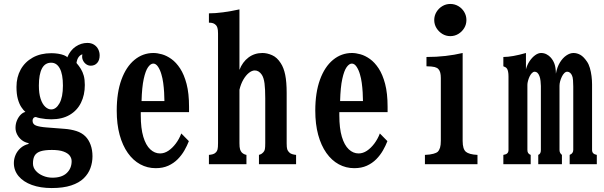

<svg xmlns="http://www.w3.org/2000/svg" viewBox="-20 -827 3040 967"><path d="M419.9 -610.8Q439.9 -610.8 453.9 -601.8Q467.8 -592.8 474.9 -578.4Q481.9 -564 481.9 -547.9Q481.9 -523.9 469.5 -510Q457 -496.1 437 -496.1Q423.8 -496.1 412.8 -504.4Q401.9 -512.7 396.7 -525.6Q391.6 -538.6 395 -553.2Q385.3 -551.3 376.7 -540.5Q368.2 -529.8 365.2 -509.8Q377.9 -495.1 387.2 -480Q396.5 -464.8 401.9 -445.6Q407.2 -426.3 407.2 -398.9Q407.2 -348.6 387.9 -309.6Q368.7 -270.5 330.8 -248.3Q293 -226.1 237.8 -226.1Q226.1 -226.1 210.9 -227.5Q195.8 -229 182.1 -231.7Q168.5 -234.4 160.2 -237.8Q151.9 -237.3 147.9 -231.7Q144 -226.1 144 -219.2Q144 -201.7 160.9 -194.8Q177.7 -188 214.8 -185.1L304.2 -178.2Q337.4 -175.8 364.7 -167Q392.1 -158.2 410.2 -140.1Q426.8 -123.5 436.3 -97.7Q445.8 -71.8 445.8 -40Q445.8 -9.3 435.5 19.3Q425.3 47.9 401.9 70.8Q378.4 93.8 338.6 106.9Q298.8 120.1 240.2 120.1Q183.6 120.1 140.6 104.5Q97.7 88.9 73.7 60.3Q49.8 31.7 49.8 -5.9Q49.8 -26.9 58.3 -46.6Q66.9 -66.4 83.5 -81.3Q100.1 -96.2 124 -102.1V-106Q104 -109.9 89.1 -121.8Q74.2 -133.8 66.2 -149.9Q58.1 -166 58.1 -183.1Q58.1 -203.1 65.4 -220.5Q72.8 -237.8 84.2 -249.3Q95.7 -260.7 107.9 -263.2Q97.7 -272 87.2 -287.8Q76.7 -303.7 69.8 -328.6Q63 -353.5 63 -389.2Q63 -438.5 84.2 -476.8Q105.5 -515.1 145 -537.1Q184.6 -559.1 238.8 -559.1Q256.3 -559.1 273.2 -556.4Q290 -553.7 302.5 -548.8Q314.9 -543.9 318.8 -538.1Q334 -574.2 361.3 -592.5Q388.7 -610.8 419.9 -610.8ZM237.8 -511.2Q206.5 -511.2 191.2 -481.9Q175.8 -452.6 175.8 -396Q175.8 -356 184.6 -329.3Q193.4 -302.7 207.8 -289.3Q222.2 -275.9 237.8 -275.9Q262.2 -275.9 279.5 -306.6Q296.9 -337.4 296.9 -396Q296.9 -453.1 281.2 -482.2Q265.6 -511.2 237.8 -511.2ZM241.2 -71.8Q205.6 -71.8 184.8 -65.2Q164.1 -58.6 155 -43.9Q146 -29.3 146 -3.9Q146 16.6 159.9 32.7Q173.8 48.8 196.3 58.3Q218.8 67.9 244.1 67.9Q291.5 67.9 316.2 44.4Q340.8 21 340.8 -15.1Q340.8 -30.3 331.3 -43Q321.8 -55.7 300 -63.7Q278.3 -71.8 241.2 -71.8Z M752.9 -560.1Q772 -560.1 795.7 -553.5Q819.3 -546.9 843.3 -529.8Q867.2 -512.7 887.2 -482.2Q907.2 -451.7 919.7 -404.3Q932.1 -356.9 932.1 -289.1V-262.2H689V-246.1Q689 -180.7 701.7 -138.2Q714.4 -95.7 736.6 -75Q758.8 -54.2 786.1 -54.2Q807.6 -54.2 827.9 -67.6Q848.1 -81.1 865.2 -103.8Q882.3 -126.5 893.1 -154.8L931.2 -116.2Q922.4 -93.3 908.7 -69.3Q895 -45.4 875 -25.1Q855 -4.9 827.6 7.6Q800.3 20 764.2 20Q722.2 20 686.3 0.5Q650.4 -19 623.8 -56.6Q597.2 -94.2 582.5 -147.9Q567.9 -201.7 567.9 -270Q567.9 -360.8 591.6 -425.8Q615.2 -490.7 657.2 -525.4Q699.2 -560.1 752.9 -560.1ZM752 -506.8Q738.8 -506.8 725.8 -488.8Q712.9 -470.7 703.9 -429.4Q694.8 -388.2 692.9 -317.9H808.1Q808.1 -337.9 806.6 -361.8Q805.2 -385.7 802 -409.4Q798.8 -433.1 793 -452.1Q787.1 -473.6 776.4 -490.2Q765.6 -506.8 752 -506.8Z M1186 -475.1Q1201.2 -514.6 1231.4 -537.4Q1261.7 -560.1 1301.8 -560.1Q1325.2 -560.1 1350.3 -549.1Q1375.5 -538.1 1394 -508.8Q1409.2 -485.8 1416.5 -450Q1423.8 -414.1 1423.8 -358.9V-105Q1423.8 -84 1426.5 -75.4Q1429.2 -66.9 1436 -60.1Q1441.9 -53.7 1451.2 -50.8Q1460.4 -47.9 1471.2 -46.9V0H1284.2V-46.9Q1290 -48.3 1294.7 -50.8Q1299.3 -53.2 1306.2 -60.1Q1312 -65.9 1314 -75.4Q1315.9 -85 1315.9 -106V-332Q1315.9 -378.4 1312.3 -406.7Q1308.6 -435.1 1298.8 -450.2Q1284.2 -472.2 1263.2 -472.2Q1249 -472.2 1233.6 -460Q1218.3 -447.8 1205.6 -426Q1192.9 -404.3 1186 -375V-106Q1186 -84.5 1189 -75.2Q1191.9 -65.9 1196.8 -60.1Q1200.7 -55.7 1207 -52Q1213.4 -48.3 1221.2 -46.9V0H1032.2V-46.9Q1043.5 -47.9 1052.5 -50.5Q1061.5 -53.2 1067.9 -60.1Q1073.2 -65.4 1075.7 -74.7Q1078.1 -84 1078.1 -106.9V-658.2Q1078.1 -677.7 1075 -687Q1071.8 -696.3 1067.9 -700.2Q1061.5 -707 1053.2 -710Q1044.9 -712.9 1032.2 -712.9V-759.8Q1064 -759.8 1104.2 -765.1Q1144.5 -770.5 1186 -779.8Z M1752.9 -560.1Q1772 -560.1 1795.7 -553.5Q1819.3 -546.9 1843.3 -529.8Q1867.2 -512.7 1887.2 -482.2Q1907.2 -451.7 1919.7 -404.3Q1932.1 -356.9 1932.1 -289.1V-262.2H1689V-246.1Q1689 -180.7 1701.7 -138.2Q1714.4 -95.7 1736.6 -75Q1758.8 -54.2 1786.1 -54.2Q1807.6 -54.2 1827.9 -67.6Q1848.1 -81.1 1865.2 -103.8Q1882.3 -126.5 1893.1 -154.8L1931.2 -116.2Q1922.4 -93.3 1908.7 -69.3Q1895 -45.4 1875 -25.1Q1855 -4.9 1827.6 7.6Q1800.3 20 1764.2 20Q1722.2 20 1686.3 0.5Q1650.4 -19 1623.8 -56.6Q1597.2 -94.2 1582.5 -147.9Q1567.9 -201.7 1567.9 -270Q1567.9 -360.8 1591.6 -425.8Q1615.2 -490.7 1657.2 -525.4Q1699.2 -560.1 1752.9 -560.1ZM1752 -506.8Q1738.8 -506.8 1725.8 -488.8Q1712.9 -470.7 1703.9 -429.4Q1694.8 -388.2 1692.9 -317.9H1808.1Q1808.1 -337.9 1806.6 -361.8Q1805.2 -385.7 1802 -409.4Q1798.8 -433.1 1793 -452.1Q1787.1 -473.6 1776.4 -490.2Q1765.6 -506.8 1752 -506.8Z M2248 -807.1Q2270 -807.1 2288.6 -796.1Q2307.1 -785.2 2318.1 -766.6Q2329.1 -748 2329.1 -726.1Q2329.1 -704.1 2318.1 -685.8Q2307.1 -667.5 2288.6 -656.2Q2270 -645 2248 -645Q2226.1 -645 2207.8 -656.2Q2189.5 -667.5 2178.2 -685.8Q2167 -704.1 2167 -726.1Q2167 -748 2178.2 -766.6Q2189.5 -785.2 2207.8 -796.1Q2226.1 -807.1 2248 -807.1ZM2310.1 -117.2Q2310.1 -75.2 2327.1 -62Q2334 -56.2 2348.6 -52Q2363.3 -47.9 2384.8 -46.9V0H2120.1V-46.9Q2147 -47.9 2163.3 -52.7Q2179.7 -57.6 2184.1 -62Q2192.4 -70.3 2196.3 -83.3Q2200.2 -96.2 2200.2 -118.2V-434.1Q2200.2 -449.2 2197.5 -460.4Q2194.8 -471.7 2188 -479Q2182.1 -485.8 2169.4 -489.3Q2156.7 -492.7 2127.9 -493.2V-540Q2178.7 -540 2223.6 -545.2Q2268.6 -550.3 2310.1 -560.1Z M2628.9 -478Q2634.8 -500.5 2647.2 -519Q2659.7 -537.6 2675 -548.8Q2690.4 -560.1 2705.1 -560.1Q2720.2 -560.1 2732.7 -553.5Q2745.1 -546.9 2752.9 -538.1Q2765.6 -524.4 2772.5 -505.6Q2779.3 -486.8 2779.8 -456.1Q2785.6 -488.8 2799.8 -512Q2814 -535.2 2832.3 -547.6Q2850.6 -560.1 2868.2 -560.1Q2886.2 -560.1 2902.8 -550.8Q2919.4 -541.5 2936 -517.1Q2945.3 -503.9 2950.9 -484.6Q2956.5 -465.3 2959.2 -443.8Q2961.9 -422.4 2961.9 -401.9V-71.8Q2961.9 -61 2967.8 -55.2Q2971.2 -51.8 2975.6 -50Q2980 -48.3 2985.8 -46.9V0H2849.1V-46.9Q2859.9 -51.8 2862.8 -57.1Q2864.7 -60.1 2866 -63.7Q2867.2 -67.4 2867.2 -71.8V-391.1Q2867.2 -406.7 2866 -423.1Q2864.7 -439.5 2860.8 -446.8Q2857.4 -455.1 2851.1 -460.4Q2844.7 -465.8 2836.9 -465.8Q2829.1 -465.8 2822 -458.7Q2814.9 -451.7 2809.6 -440.4Q2804.2 -429.2 2801 -417.2Q2797.9 -405.3 2797.9 -395V-71.8Q2797.9 -64 2800.8 -58.1Q2804.2 -51.3 2810.1 -46.9V0H2690.9V-46.9Q2698.2 -49.8 2701.2 -56.2Q2704.1 -62 2704.1 -71.8V-394Q2704.1 -403.8 2702.4 -419.2Q2700.7 -434.6 2696.8 -443.8Q2688.5 -465.8 2672.9 -465.8Q2665.5 -465.8 2658.7 -458.7Q2651.9 -451.7 2647 -441.2Q2642.1 -430.7 2639.2 -419.4Q2636.2 -408.2 2636.2 -399.9V-71.8Q2636.2 -61.5 2640.1 -56.2Q2644.5 -49.8 2652.8 -46.9V0H2515.1V-46.9Q2522.5 -48.3 2527.1 -50Q2531.7 -51.8 2535.2 -55.2Q2541 -61 2541 -71.8V-441.9Q2541 -455.6 2539.1 -465.3Q2537.1 -475.1 2534.2 -480Q2530.8 -485.4 2525.9 -488.3Q2521 -491.2 2515.1 -493.2V-540Q2559.1 -540 2628.9 -560.1Z"/></svg>

Font: BIZ UDMincho
Style: Bold
Weight: 700
Monospace: yes
Designer: TypeBank Co., Ltd.
Foundry: Morisawa Inc.
Version: Version 1.06